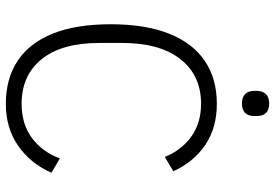

<svg xmlns="http://www.w3.org/2000/svg" viewBox="-162 -767 941 657"><g transform="rotate(90 308.5 -438.5)"><path d="M335 12Q249 12 188 -28.5Q127 -69 95 -148.5Q63 -228 63 -347Q63 -465 95 -546Q127 -627 188 -668.5Q249 -710 335 -710Q418 -710 476.5 -670Q535 -630 566 -561L517 -532Q494 -589 447.5 -622.5Q401 -656 335 -656Q238 -656 182.5 -585.5Q127 -515 127 -386V-307Q127 -179 182.5 -110.5Q238 -42 335 -42Q405 -42 452.5 -77.5Q500 -113 522 -173L571 -144Q540 -73 479.5 -30.5Q419 12 335 12ZM334 -796Q312 -796 301.5 -807.5Q291 -819 291 -837V-848Q291 -866 301.5 -877.5Q312 -889 334 -889Q357 -889 367 -877.5Q377 -866 377 -848V-837Q377 -819 367 -807.5Q357 -796 334 -796Z"/></g></svg>

Font: IBM Plex Sans Light
Style: Regular
Weight: 300
Designer: Mike Abbink, Paul van der Laan, Pieter van Rosmalen
Foundry: Bold Monday
Version: Version 3.201